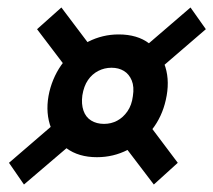

<svg xmlns="http://www.w3.org/2000/svg" viewBox="-20 -493 570 513"><path d="M239 -73Q190 -73 157.5 -97Q125 -121 113 -161Q101 -201 112 -248Q123 -293 150 -327.5Q177 -362 215.5 -381.5Q254 -401 297 -401Q347 -401 378.5 -377Q410 -353 422 -313.5Q434 -274 423 -226Q413 -181 386 -146.5Q359 -112 321 -92.5Q283 -73 239 -73ZM44 0 4 -58 155 -188 194 -128ZM391 0 292 -130 358 -187 455 -58ZM258 -162Q277 -162 293 -170.5Q309 -179 320.5 -195.5Q332 -212 335 -236Q339 -261 332 -278Q325 -295 311 -303.5Q297 -312 278 -312Q259 -312 242.5 -303.5Q226 -295 215 -279Q204 -263 200 -238Q197 -215 203 -197.5Q209 -180 223.5 -171Q238 -162 258 -162ZM177 -286 79 -415 144 -473 239 -347ZM386 -291 346 -350 489 -473 530 -415Z"/></svg>

Font: Ysabeau
Style: Bold Italic
Weight: 700
Italic angle: -12°
Designer: Christian Thalmann (Catharsis Fonts)
Version: Version 2.002